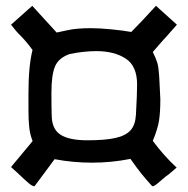

<svg xmlns="http://www.w3.org/2000/svg" viewBox="-20 -663 647 661"><path d="M18 -578Q37 -553 49 -542Q70 -521 92 -491Q78 -436 78 -342V-312V-282Q78 -251 80.5 -226Q83 -201 92 -178V-177Q50 -126 18 -88L40 -68Q64 -45 78 -33Q92 -21 99 -22L168 -115Q231 -103 297 -103Q364 -103 429 -116Q453 -82 468.5 -63Q484 -44 504 -22Q510 -21 522.5 -31.5Q535 -42 537 -44Q554 -59 560 -62L588 -86Q543 -128 506 -178Q523 -219 527.5 -248Q532 -277 532 -322Q530 -370 528 -401Q526 -432 521.5 -447Q517 -462 506 -484L540 -523Q547 -530 589 -578L517 -643Q464 -585 432 -553Q404 -558 363.5 -562Q323 -566 293 -566Q244 -566 212.5 -559Q181 -552 175 -551L91 -643ZM448 -268Q446 -233 429.5 -214.5Q413 -196 377.5 -188Q342 -180 281 -180Q218 -180 188 -199.5Q158 -219 158 -267Q157 -295 157 -343Q157 -405 169.5 -434.5Q182 -464 220 -477Q268 -487 312 -487Q373 -487 412.5 -461.5Q452 -436 452 -372Q452 -340 448 -268Z"/></svg>

Font: Londrina Solid Light
Style: Regular
Weight: 300
Designer: Marcelo Magalhaes
Foundry: Marcelo Magalhães
Version: Version 1.002